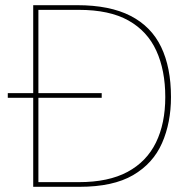

<svg xmlns="http://www.w3.org/2000/svg" viewBox="-20 -720 727 740"><path d="M10 -343V-361H372V-343ZM108 0V-700H278Q403 -700 483 -659Q563 -618 601 -539Q639 -460 639 -346Q639 -247 604.5 -168.5Q570 -90 493 -45Q416 0 286 0ZM128 -18H284Q398 -18 471.5 -57.5Q545 -97 581 -170.5Q617 -244 617 -346Q617 -449 582.5 -524.5Q548 -600 475 -641Q402 -682 284 -682H128Z"/></svg>

Font: DM Sans 16pt Thin
Style: Regular
Weight: 250
Version: Version 4.004;gftools[0.9.30]